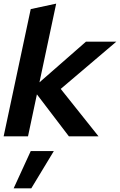

<svg xmlns="http://www.w3.org/2000/svg" viewBox="-22 -750 660 1056"><path d="M-2 0 147 -700 287 -730 195 -297 451 -521H618L312 -261L520 0H357L181 -231L132 0ZM53 286 147 81H274L150 286Z"/></svg>

Font: Red Hat Display
Style: Bold Italic
Weight: 700
Italic angle: -12°
Designer: Pentagram, MCKL
Foundry: Pentagram, MCKL
Version: Version 1.023; ttfautohint (v1.8.3)